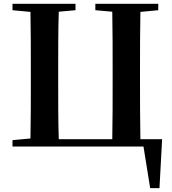

<svg xmlns="http://www.w3.org/2000/svg" viewBox="-20 -761 891 997"><path d="M44.9 0V-33.2L138.2 -42Q139.6 -117.7 139.9 -193.8Q140.1 -270 140.1 -346.2V-394Q140.1 -471.2 139.9 -547.6Q139.6 -624 138.2 -699.2L44.9 -708V-741.2H372.1V-708L285.2 -700.2Q282.7 -623.5 282.5 -547.1Q282.2 -470.7 282.2 -394V-346.2Q282.2 -268.1 282.5 -190.9Q282.7 -113.8 285.2 -38.1H563Q564.5 -113.8 564.7 -190.9Q564.9 -268.1 564.9 -347.2V-394Q564.9 -470.7 564.7 -547.1Q564.5 -623.5 563 -700.2L475.1 -708V-741.2H801.8V-708L709 -699.2Q707.5 -624 707.3 -548.1Q707 -472.2 707 -394V-346.2Q707 -269.5 707.3 -192.4Q707.5 -115.2 709 -38.1H821.8L808.1 215.8H759.8L725.1 0Z"/></svg>

Font: Source Han Serif TW
Style: Bold
Weight: 700
Designer: Ryoko NISHIZUKA Ë•øÂ°öÊ∂ºÂ≠ê (kana & ideographs); Frank Grie√ühammer (Latin, Greek & Cyrillic); Wenlong ZHANG Âº†ÊñáÈæô 
Foundry: Adobe
Version: Version 2.003;hotconv 1.1.1;makeotfexe 2.6.0